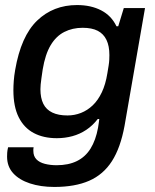

<svg xmlns="http://www.w3.org/2000/svg" viewBox="-20 -558 613 760"><path d="M195 182Q141 182 98.5 168Q56 154 32 127.5Q8 101 8 62Q8 55 8.5 46.5Q9 38 12 25H113Q112 30 112 33Q112 36 112 39Q112 60 124 72.5Q136 85 157.5 90.5Q179 96 204 96Q251 96 284.5 79.5Q318 63 338.5 30Q359 -3 368 -52Q370 -62 371 -71.5Q372 -81 373 -87H367Q347 -61 321.5 -44Q296 -27 266.5 -19Q237 -11 205 -11Q152 -11 113.5 -31.5Q75 -52 54 -94Q33 -136 33 -201Q33 -218 34.5 -238Q36 -258 40 -281Q63 -415 127 -476.5Q191 -538 285 -538Q340 -538 380.5 -517Q421 -496 441 -454H448L470 -526H554L473 -60Q457 27 423 80Q389 133 333 157.5Q277 182 195 182ZM247 -101Q275 -101 300.5 -111Q326 -121 347 -141Q368 -161 383 -192.5Q398 -224 405 -268Q408 -286 410 -298.5Q412 -311 412.5 -321Q413 -331 413 -340Q413 -376 401.5 -400Q390 -424 367 -436Q344 -448 307 -448Q267 -448 234.5 -431.5Q202 -415 180.5 -379Q159 -343 149 -283Q146 -263 144 -248.5Q142 -234 141 -224Q140 -214 140 -205Q140 -170 151.5 -147Q163 -124 187 -112.5Q211 -101 247 -101Z"/></svg>

Font: Archivo SemiBold Medium
Style: Italic
Weight: 500
Italic angle: -10°
Version: Version 2.001